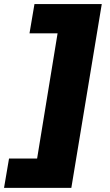

<svg xmlns="http://www.w3.org/2000/svg" viewBox="-75 -747 536 932"><path d="M419 -727.3 271.3 164.8H-55.4L-31.2 22.7H105.1L204.5 -585.2H68.2L92.3 -727.3Z"/></svg>

Font: Inter UI Black
Style: Italic
Weight: 900
Italic angle: -9.39999°
Designer: Rasmus Andersson
Foundry: rsms
Version: 3.2;8d6f07862